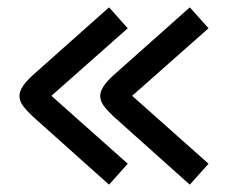

<svg xmlns="http://www.w3.org/2000/svg" viewBox="-20 -516 629 523"><path d="M253 -255Q253 -278 288 -310L497 -496L548 -439L340 -255L548 -70L497 -13L289 -199Q272 -215 262.5 -228Q253 -241 253 -255ZM33 -255Q33 -278 68 -310L277 -496L328 -439L120 -255L328 -70L277 -13L69 -199Q52 -215 42.5 -228Q33 -241 33 -255Z"/></svg>

Font: Bellota
Style: Bold
Weight: 700
Designer: Kemie Guaida
Foundry: Kemie Guaida
Version: Version 4.001